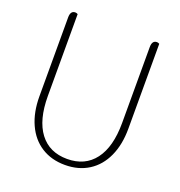

<svg xmlns="http://www.w3.org/2000/svg" viewBox="-129 -813 874 933"><g transform="rotate(20 308.0 -347.0)"><path d="M78 -261V-669Q78 -704 103 -704Q109 -704 116 -700V-277Q116 -153 166 -87Q216 -21 308 -21Q400 -21 450 -87Q500 -153 500 -277V-669Q500 -704 525 -704Q531 -704 538 -700V-261Q538 -179 510 -117.5Q482 -56 430 -23Q378 10 308 10Q238 10 186 -23Q134 -56 106 -117.5Q78 -179 78 -261Z"/></g></svg>

Font: Thasadith
Style: Regular
Weight: 400
Designer: Cadson Demak Co.,Ltd.
Foundry: Cadson Demak Co.,Ltd.
Version: Version 1.000; ttfautohint (v1.6)